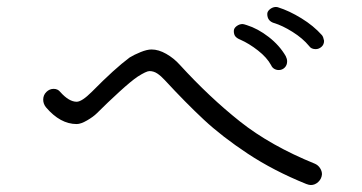

<svg xmlns="http://www.w3.org/2000/svg" viewBox="-20 -720 1040 551"><path d="M859 -192Q765 -230 691 -279Q617 -328 565 -376.5Q513 -425 453 -490Q442 -502 431.5 -509Q421 -516 409 -516Q400 -516 375 -500Q357 -488 323 -457Q289 -426 258 -395Q248 -385 230 -374.5Q212 -364 200 -364Q153 -364 112 -412Q104 -422 104 -434Q104 -447 113 -456Q122 -465 134 -465Q146 -465 153 -456Q178 -428 200 -428Q215 -428 244 -457Q309 -523 352 -555Q365 -563 383.5 -570.5Q402 -578 415 -578Q435 -578 457 -565.5Q479 -553 496 -534Q581 -441 668.5 -371.5Q756 -302 884 -250Q893 -246 898.5 -237.5Q904 -229 904 -220Q903 -207 893.5 -198Q884 -189 872 -189Q867 -189 859 -192ZM867 -588Q849 -610 819.5 -628.5Q790 -647 766 -654Q747 -660 747 -680Q747 -687 754 -693Q761 -699 770 -700Q776 -700 778 -699Q810 -689 845 -667.5Q880 -646 904 -619Q908 -614 910 -603Q910 -592 902.5 -585.5Q895 -579 886 -579Q873 -579 867 -588ZM758 -533Q746 -555 720.5 -575Q695 -595 670 -606Q660 -610 655.5 -615.5Q651 -621 651 -631Q651 -639 659 -645Q667 -651 676 -651Q679 -651 688 -648Q720 -638 751 -614Q782 -590 800 -559Q804 -551 804 -544Q804 -533 797 -526Q790 -519 780 -519Q773 -519 767 -522.5Q761 -526 758 -533Z"/></svg>

Font: Tsukimi Rounded
Style: Regular
Weight: 400
Designer: Takashi Funayama
Foundry: Takashi Funayama
Version: Version 1.032; ttfautohint (v1.8.3)